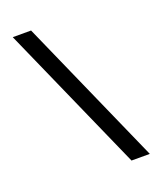

<svg xmlns="http://www.w3.org/2000/svg" viewBox="-158 -885 903 1078"><g transform="rotate(-20 293.0 -346.5)"><path d="M439 92.8 49.3 -786.1H158.7L548.3 92.8Z"/></g></svg>

Font: Caskaydia Cove Medium
Style: Regular
Weight: 500
Monospace: yes
Designer: Aaron Bell
Foundry: Saja Typeworks
Version: Version 4.300; ttfautohint (v1.8.3)